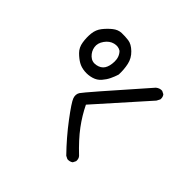

<svg xmlns="http://www.w3.org/2000/svg" viewBox="-90 -999 1180 1180"><g transform="rotate(-45 500.0 -408.5)"><path d="M765.6 -114.3 743.2 -126 418.9 -415Q354.5 -383.8 295.4 -339.8Q236.3 -295.9 166 -221.7Q152.3 -210 130.9 -211.9L111.3 -221.7Q99.6 -237.3 101.6 -258.8L111.3 -278.3Q191.4 -356.4 278.8 -422.4Q366.2 -488.3 392.6 -497.6Q418.9 -506.8 440.4 -493.7Q461.9 -480.5 796.9 -184.6Q812.5 -165 810.5 -143.6L800.8 -124Q787.1 -112.3 765.6 -114.3ZM692.4 -403.3Q667 -411.1 642.6 -422.9Q618.2 -434.6 595.7 -454.1Q573.2 -473.6 564.5 -503.9Q555.7 -534.2 558.6 -565.4Q561.5 -596.7 575.2 -620.6Q588.9 -644.5 613.3 -668.9Q637.7 -693.4 675.8 -699.2Q713.9 -705.1 750.5 -701.2Q787.1 -697.3 814.9 -675.3Q842.8 -653.3 863.8 -627Q884.8 -600.6 885.7 -571.3Q886.7 -542 882.8 -511.7Q878.9 -481.4 848.6 -450.2Q818.4 -418.9 777.8 -410.2Q737.3 -401.4 692.4 -403.3ZM798.8 -502.9Q814.5 -526.4 806.6 -557.6Q798.8 -588.9 768.1 -610.8Q737.3 -632.8 706.1 -627.9Q674.8 -623 652.3 -599.1Q629.9 -575.2 636.2 -542Q642.6 -508.8 666 -493.7Q689.5 -478.5 730.5 -477.5Q771.5 -476.6 798.8 -502.9Z"/></g></svg>

Font: JasonHandwriting2
Style: Regular
Weight: 400
Version: Version 1.05.10